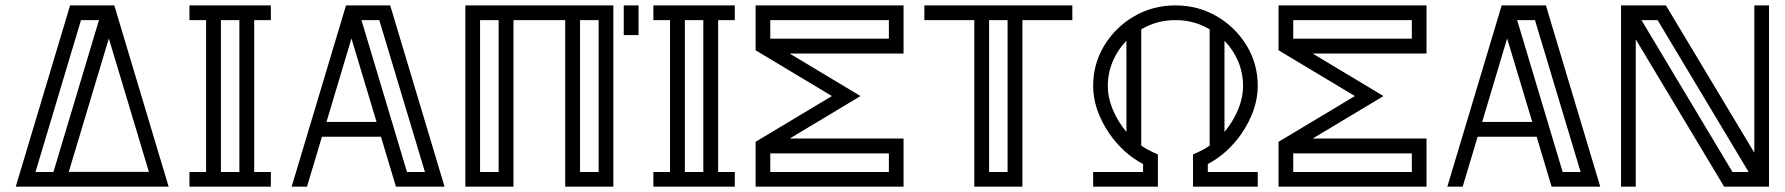

<svg xmlns="http://www.w3.org/2000/svg" viewBox="-20 -701 6702 721"><path d="M351.6 -625.5H284.2L113.3 -55.2H180.7ZM39.1 0 243.2 -680.7H409.2L613.3 0ZM539.1 -55.7 388.7 -556.6 238.3 -55.7Z M878.9 -55.2V-625.5H809.6V-55.2ZM997.1 0H691.4V-55.2H753.9V-625.5H691.4V-680.7H997.1V-625.5H934.6V-55.2H997.1Z M1649.4 0H1466.8L1410.6 -187.5H1189L1132.8 0H1075.2L1279.3 -680.7H1445.3ZM1394 -243.2 1299.8 -556.6 1206.1 -243.2ZM1575.7 -55.2 1404.3 -625.5H1337.4L1508.3 -55.2Z M2283.2 0H2102.5V-625.5H1908.2V0H1727.5V-680.7H2283.2ZM1852.5 -55.2V-625.5H1782.7V-55.2ZM2228 -55.2V-625.5H2158.2V-55.2Z M2621.1 -55.2V-625.5H2551.8V-55.2ZM2739.3 0H2433.6V-55.2H2496.1V-625.5H2433.6V-680.7H2739.3V-625.5H2676.8V-55.2H2739.3ZM2377.9 -569.3H2322.3V-680.7H2377.9Z M3373 0H2817.4V-168.5L3104 -340.3L2817.4 -512.2V-680.7H3373V-500H2945.3L3211.4 -340.3L2945.3 -180.7H3373ZM3317.9 -55.2V-125H2872.6V-55.2ZM3317.9 -555.7V-625.5H2872.6V-555.7Z M3819.3 0H3638.7V-625.5H3451.2V-680.7H4006.8V-625.5H3819.3ZM3763.7 -55.2V-625.5H3694.3V-55.2Z M4210 -205.6V-547.9Q4177.2 -514.6 4158.7 -470.9Q4140.1 -427.2 4140.1 -377.9Q4140.1 -334 4158.9 -289.1Q4177.7 -244.1 4210 -205.6ZM4578.1 -205.6Q4610.4 -244.1 4629.2 -289.1Q4647.9 -334 4647.9 -377.9Q4647.9 -427.2 4629.4 -470.9Q4610.8 -514.6 4578.1 -547.9ZM4703.1 0H4460V-121.1Q4500.5 -138.2 4522.5 -154.3V-590.8Q4464.4 -625.5 4394 -625.5Q4323.7 -625.5 4265.6 -590.8V-154.3Q4287.6 -138.2 4328.1 -121.1V0H4085V-55.2H4272.5V-85Q4199.7 -123 4146.5 -198.2Q4085 -289.1 4085 -377.9Q4085 -461.4 4126.7 -530Q4168.5 -598.6 4238.5 -639.6Q4308.6 -680.7 4394 -680.7Q4479.5 -680.7 4549.6 -639.6Q4619.6 -598.6 4661.4 -530Q4703.1 -461.4 4703.1 -377.9Q4703.1 -289.1 4641.6 -198.2Q4588.4 -123 4515.6 -85V-55.2H4703.1Z M5336.9 0H4781.2V-168.5L5067.9 -340.3L4781.2 -512.2V-680.7H5336.9V-500H4909.2L5175.3 -340.3L4909.2 -180.7H5336.9ZM5281.7 -55.2V-125H4836.4V-55.2ZM5281.7 -555.7V-625.5H4836.4V-555.7Z M5989.3 0H5806.6L5750.5 -187.5H5528.8L5472.7 0H5415L5619.1 -680.7H5785.2ZM5733.9 -243.2 5639.6 -556.6 5545.9 -243.2ZM5915.5 -55.2 5744.1 -625.5H5677.2L5848.1 -55.2Z M6546.4 -55.2 6204.6 -625.5H6144L6485.8 -55.2ZM6623 0H6454.6L6122.6 -553.2V0H6067.4V-680.7H6235.8L6567.9 -127.4V-680.7H6623Z"/></svg>

Font: X Company
Style: Regular
Weight: 400
Designer: GGBotNet
Foundry: GGBotNet
Version: 0.90